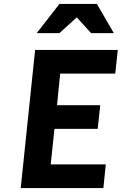

<svg xmlns="http://www.w3.org/2000/svg" viewBox="-20 -953 617 973"><path d="M256 -300 237 -120H516L504 0H85L158 -700H577L564 -580H285L269 -420H488L475 -300ZM281 -933H471L557 -785H442L369 -865L281 -785H166Z"/></svg>

Font: Quantico
Style: Bold Italic
Weight: 700
Italic angle: -12°
Designer: Matt Desmond
Foundry: MADtype
Version: Version 2.002